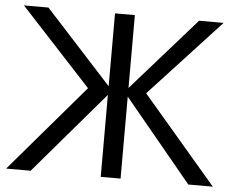

<svg xmlns="http://www.w3.org/2000/svg" viewBox="-50 -759 996 819"><g transform="rotate(5 447.5 -350.0)"><path d="M125 -700H20L323 -372L5 0H110L410 -351V0H495V-351L785 0H890L572 -372L875 -700H770L495 -388V-700H410V-388Z"/></g></svg>

Font: Jost
Style: Regular
Weight: 400
Version: Version 3.710